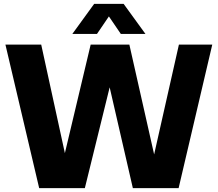

<svg xmlns="http://www.w3.org/2000/svg" viewBox="-20 -970 1123 990"><path d="M182 0 8 -740H192.5L338 -73H289L447.5 -740H647L797.5 -73H752L902.5 -740H1074.5L901 0H665L522.5 -619.5H570L417.5 0ZM353 -795 465.5 -950H617.5L730 -795H603L529.5 -903H553.5L480 -795Z"/></svg>

Font: Encode Sans SC SemiCondensed ExtraBold
Style: Regular
Weight: 800
Width: 4
Designer: Multiple Designers
Foundry: Impallari Type
Version: Version 3.002